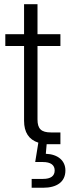

<svg xmlns="http://www.w3.org/2000/svg" viewBox="-20 -676 327 900"><path d="M92.8 -656.2V-515.6H4.9V-460.4H92.8V-109.9C92.8 -55.7 115.2 -21.5 159.7 -7.3L145 83.5H181.2C217.8 83.5 236.3 97.7 236.3 123C236.3 148.9 217.8 162.6 182.1 162.6H128.4V204.1H182.1C245.6 204.1 286.6 177.2 286.6 123C286.6 77.1 251.5 46.9 194.8 44.9L198.7 0H213.4H263.2V-55.2H218.8C173.3 -55.2 155.8 -72.3 155.8 -115.7V-460.4H263.2V-515.6H155.8V-656.2Z"/></svg>

Font: Raveo Display Display Light
Style: Regular
Weight: 300
Designer: Jakub Foglar, Rasmus Andersson (Inter)
Foundry: Jakubfoglar.com
Version: Version 1.100;Glyphs 3.2.3 (3260)